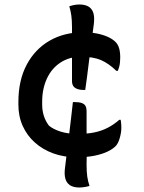

<svg xmlns="http://www.w3.org/2000/svg" viewBox="-20 -750 640 856"><path d="M350 -606Q385 -606 412.5 -600.5Q440 -595 461 -585.5Q482 -576 495 -563Q506 -552 511 -535Q516 -518 516 -494Q516 -483 515 -472.5Q514 -462 511.5 -452.5Q509 -443 505 -434H499Q465 -467 430.5 -482Q396 -497 341 -497Q289 -497 249.5 -471Q210 -445 189 -399.5Q168 -354 168 -296V-284Q168 -257 175.5 -233.5Q183 -210 198 -190Q217 -174 249.5 -163.5Q282 -153 327 -153Q368 -153 400 -159.5Q432 -166 459.5 -180Q487 -194 512 -216H518Q519 -211 519.5 -205.5Q520 -200 520.5 -194Q521 -188 521 -180Q521 -160 514 -135Q507 -110 495 -98Q482 -85 459 -74Q436 -63 402.5 -56Q369 -49 321 -49Q265 -49 218 -66Q171 -83 136 -114Q101 -145 81.5 -188Q62 -231 62 -283V-295Q62 -392 99 -461.5Q136 -531 201 -568.5Q266 -606 350 -606ZM360 -349H354Q335 -349 323 -354Q311 -359 306 -367.5Q301 -376 301 -389Q301 -426 301 -467Q301 -508 301 -549Q301 -590 301 -628Q301 -659 298 -680.5Q295 -702 289 -722Q295 -724 302.5 -726Q310 -728 318.5 -729Q327 -730 333 -730Q361 -730 376.5 -719.5Q392 -709 397 -689.5Q402 -670 398 -640Q394 -613 390.5 -584Q387 -555 383 -526Q379 -497 375.5 -467Q372 -437 368 -407Q364 -377 360 -349ZM305 -295H311Q333 -295 345 -290.5Q357 -286 361.5 -277Q366 -268 366 -255Q366 -218 366 -177Q366 -136 366.5 -95Q367 -54 366 -16Q366 16 369 37Q372 58 379 79Q373 81 365 82.5Q357 84 349 85Q341 86 335 86Q307 86 291.5 75.5Q276 65 271 45Q266 25 270 -3Q274 -36 278.5 -73Q283 -110 288 -148.5Q293 -187 297 -224.5Q301 -262 305 -295Z"/></svg>

Font: Recursive Monospace Casual Medium
Style: Regular
Weight: 500
Version: Version 1.047